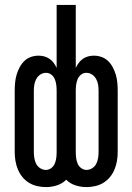

<svg xmlns="http://www.w3.org/2000/svg" viewBox="-20 -755 540 783"><path d="M168 8Q150 8 132 4Q114 0 98.5 -9.5Q83 -19 71.5 -33Q60 -47 53 -64Q46 -81 43 -99Q40 -117 40 -135V-385Q40 -401 41.5 -417.5Q43 -434 47.5 -449.5Q52 -465 59.5 -479.5Q67 -494 78.5 -505.5Q90 -517 105.5 -522.5Q121 -528 137 -528Q149 -528 160.5 -525Q172 -522 182 -515Q192 -508 199 -498.5Q206 -489 211 -478V-735H289V-478Q294 -489 301 -498.5Q308 -508 318 -515Q328 -522 339.5 -525Q351 -528 363 -528Q379 -528 394.5 -522.5Q410 -517 421.5 -505.5Q433 -494 440.5 -479.5Q448 -465 452.5 -449.5Q457 -434 458.5 -417.5Q460 -401 460 -385V-135Q460 -117 457 -99Q454 -81 447 -64Q440 -47 428.5 -33Q417 -19 401.5 -9.5Q386 0 368 4Q350 8 332 8Q310 8 288 1Q266 -6 250 -22Q234 -6 212 1Q190 8 168 8ZM167 -62Q179 -62 189 -69.5Q199 -77 203.5 -88Q208 -99 209.5 -111Q211 -123 211 -135V-385Q211 -397 209.5 -409Q208 -421 203.5 -432Q199 -443 189.5 -450.5Q180 -458 168 -458Q155 -458 144.5 -451Q134 -444 128 -433Q122 -422 120 -410Q118 -398 118 -385V-135Q118 -123 120 -110.5Q122 -98 127.5 -87Q133 -76 144 -69Q155 -62 167 -62ZM333 -62Q345 -62 356 -69Q367 -76 372.5 -87Q378 -98 380 -110.5Q382 -123 382 -135V-385Q382 -398 380 -410Q378 -422 372 -433Q366 -444 355.5 -451Q345 -458 332 -458Q320 -458 310.5 -450.5Q301 -443 296.5 -432Q292 -421 290.5 -409Q289 -397 289 -385V-135Q289 -123 290.5 -111Q292 -99 296.5 -88Q301 -77 311 -69.5Q321 -62 333 -62Z"/></svg>

Font: Iosevka NFM
Style: Regular
Weight: 400
Monospace: yes
Designer: Belleve Invis
Foundry: Belleve Invis
Version: Version 29.0.4; ttfautohint (v1.8.4);Nerd Fonts 3.3.0